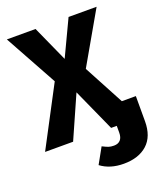

<svg xmlns="http://www.w3.org/2000/svg" viewBox="-168 -796 938 1120"><g transform="rotate(-20 301.5 -235.5)"><path d="M605 -125V31Q605 125 551.5 173.5Q498 222 405 222Q320 222 263 179L317 82Q341 94 354 98.5Q367 103 387 103Q413 103 427 87.5Q441 72 441 42V0H406L287 -264L170 0H-4L190 -368L11 -693H189L289 -471L394 -693H568L385 -374L518 -125Z"/></g></svg>

Font: FiraGOUPP
Style: Bold
Weight: 700
Designer: bBox Type
Foundry: bBox Type GmbH
Version: Version 1.001